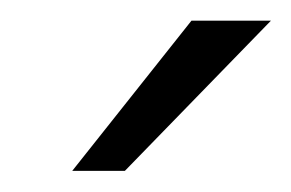

<svg xmlns="http://www.w3.org/2000/svg" viewBox="-20 -743 282 186"><path d="M50 -577.5 165.5 -723H242.5L101 -577.5Z"/></svg>

Font: Public Sans Thin ExtraLight
Style: Italic
Weight: 250
Italic angle: -8°
Version: Version 2.001